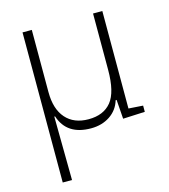

<svg xmlns="http://www.w3.org/2000/svg" viewBox="-111 -606 807 917"><g transform="rotate(-15 293.0 -147.0)"><path d="M283.7 9.8Q164.1 9.8 131.8 -89.8H127.9L131.3 224.6H85.4V-517.6H131.3V-210Q131.3 -126 171.4 -80.6Q211.4 -35.2 283.7 -35.2Q357.9 -35.2 396 -82Q434.1 -128.9 434.1 -239.3V-517.6H480V-35.6L551.3 -30.8V0L442.9 4.9L436 -89.8H431.2Q417.5 -43.5 377.7 -16.8Q337.9 9.8 283.7 9.8Z"/></g></svg>

Font: Cascadia Mono ExtraLight
Style: Regular
Weight: 200
Monospace: yes
Designer: Aaron Bell
Foundry: Saja Typeworks
Version: Version 2404.023; ttfautohint (v1.8.4)